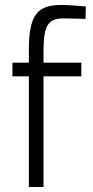

<svg xmlns="http://www.w3.org/2000/svg" viewBox="-20 -752 372 772"><path d="M155 -445H307V-500H155V-550C155 -653 176 -678 236 -678C265 -678 324 -676 324 -676L325 -726C325 -726 262 -732 227 -732C132 -732 96 -695 96 -551V-500H30V-445H96V0H155Z"/></svg>

Font: TitilliumText22L
Style: 250 wt
Weight: 300
Designer: Campivisivi
Foundry: Campivisivi
Version: 1.000